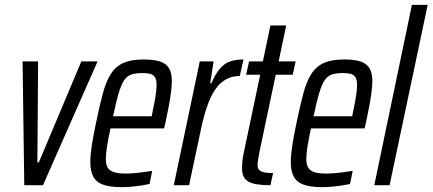

<svg xmlns="http://www.w3.org/2000/svg" viewBox="-20 -763 1782 791"><path d="M80 0 73 -510H137L134 -94H140L315 -510H382L157 0Z M481 8Q434 8 405.5 -2Q377 -12 364.5 -35Q352 -58 352 -95Q352 -124 358 -163Q364 -202 375 -254Q390 -327 403.5 -377.5Q417 -428 437 -459Q457 -490 489 -504Q521 -518 572 -518Q614 -518 639.5 -509.5Q665 -501 676.5 -481.5Q688 -462 688 -429Q688 -410 684.5 -383Q681 -356 675 -323.5Q669 -291 661 -255L656 -234H435Q426 -191 421 -160.5Q416 -130 416 -108Q416 -85 424 -72Q432 -59 450 -53.5Q468 -48 496 -48Q512 -48 531.5 -49.5Q551 -51 571 -54Q591 -57 607 -59L596 -5Q583 -2 563.5 1Q544 4 522.5 6Q501 8 481 8ZM446 -284H605L609 -305Q615 -332 620 -362Q625 -392 625 -412Q625 -434 618.5 -444.5Q612 -455 599.5 -458.5Q587 -462 567 -462Q539 -462 521 -456Q503 -450 491 -431.5Q479 -413 468.5 -378Q458 -343 446 -284Z M696 0 803 -510H860L846 -420H851Q868 -460 887 -481.5Q906 -503 929.5 -510.5Q953 -518 983 -518L968 -450Q936 -450 911 -436Q886 -422 867.5 -395.5Q849 -369 835.5 -331Q822 -293 811 -245L759 0Z M1094 0Q1062 0 1039.5 -3.5Q1017 -7 1003 -15Q989 -23 983 -37Q977 -51 977 -72Q977 -81 978 -93.5Q979 -106 982 -122.5Q985 -139 990 -161L1052 -455H994L1006 -510H1063L1094 -658H1159L1128 -510H1198L1186 -455H1116L1052 -152Q1049 -138 1046.5 -124.5Q1044 -111 1042.5 -100.5Q1041 -90 1041 -83Q1041 -72 1046.5 -64.5Q1052 -57 1066 -53.5Q1080 -50 1105 -50Z M1307 8Q1260 8 1231.5 -2Q1203 -12 1190.5 -35Q1178 -58 1178 -95Q1178 -124 1184 -163Q1190 -202 1201 -254Q1216 -327 1229.5 -377.5Q1243 -428 1263 -459Q1283 -490 1315 -504Q1347 -518 1398 -518Q1440 -518 1465.5 -509.5Q1491 -501 1502.5 -481.5Q1514 -462 1514 -429Q1514 -410 1510.5 -383Q1507 -356 1501 -323.5Q1495 -291 1487 -255L1482 -234H1261Q1252 -191 1247 -160.5Q1242 -130 1242 -108Q1242 -85 1250 -72Q1258 -59 1276 -53.5Q1294 -48 1322 -48Q1338 -48 1357.5 -49.5Q1377 -51 1397 -54Q1417 -57 1433 -59L1422 -5Q1409 -2 1389.5 1Q1370 4 1348.5 6Q1327 8 1307 8ZM1272 -284H1431L1435 -305Q1441 -332 1446 -362Q1451 -392 1451 -412Q1451 -434 1444.5 -444.5Q1438 -455 1425.5 -458.5Q1413 -462 1393 -462Q1365 -462 1347 -456Q1329 -450 1317 -431.5Q1305 -413 1294.5 -378Q1284 -343 1272 -284Z M1522 0 1677 -743H1742L1585 0Z"/></svg>

Font: Saira ExtraCondensed
Style: Italic
Weight: 400
Width: 2
Italic angle: -12°
Designer: Hector Gatti with collaboration of the Omnibus-Type team
Foundry: Omnibus-Type
Version: Version 1.101